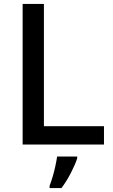

<svg xmlns="http://www.w3.org/2000/svg" viewBox="-20 -734 576 975"><path d="M95 0V-714H203V-93H508V0ZM372 70Q363 99 340.5 143Q318 187 292 221H232V209Q239 191 247 164.5Q255 138 261 110Q267 82 270 61H372Z"/></svg>

Font: Noto Sans Kannada Medium
Style: Regular
Weight: 500
Designer: Jelle Bosma - Monotype Design Team
Foundry: Monotype Imaging Inc.
Version: Version 2.005; ttfautohint (v1.8.4.7-5d5b)